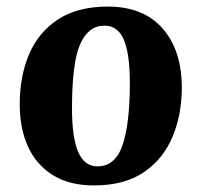

<svg xmlns="http://www.w3.org/2000/svg" viewBox="-20 -549 613 584"><path d="M266 15Q191 15 140.5 -16.5Q90 -48 65 -103.5Q40 -159 40 -232Q40 -317 68.5 -384Q97 -451 156.5 -490Q216 -529 308 -529Q416 -529 474.5 -462.5Q533 -396 533 -282Q533 -201 505 -133.5Q477 -66 418 -25.5Q359 15 266 15ZM276 -43Q331 -43 353 -108.5Q375 -174 375 -296Q375 -384 357 -427.5Q339 -471 297 -471Q249 -471 224 -415Q199 -359 199 -220Q199 -130 218 -86.5Q237 -43 276 -43Z"/></svg>

Font: Literata 36pt
Style: Bold Italic
Weight: 700
Italic angle: -2°
Designer: Latin by Veronika Burian and Jose Scaglione. Greek by Irene Vlachou. Cyrillic by Vera Evstafieva
Foundry: TypeTogether
Version: Version 3.002